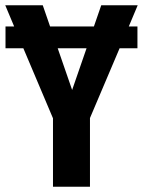

<svg xmlns="http://www.w3.org/2000/svg" viewBox="-27 -712 545 732"><path d="M497 -611V-528H429L316 -262V0H175V-261L62 -528H-6V-611H27L-7 -692H136L164 -611H331L359 -692H498L464 -611ZM303 -528H193L248 -369Z"/></svg>

Font: Fira Sans Compressed SemiBold
Style: Regular
Weight: 600
Width: 1
Designer: bBox Type GmbH & Carrois Corporate GbR & Edenspiekermann AG
Foundry: bBox Type GmbH & Carrois Corporate GbR & Edenspiekermann AG
Version: Version 4.301